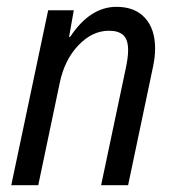

<svg xmlns="http://www.w3.org/2000/svg" viewBox="-20 -542 508 562"><path d="M121 -512H196L182 -433L186 -435Q244 -522 321 -522Q375 -522 404.5 -489.5Q434 -457 434 -400Q434 -376 428 -347L355 0H276L349 -346Q355 -375 355 -395Q355 -426 341 -439Q327 -452 299 -452Q250 -452 209.5 -409.5Q169 -367 155 -300L92 0H13Z"/></svg>

Font: Decalotype
Style: Italic
Weight: 400
Italic angle: -12°
Designer: Alfredo Marco Pradil
Foundry: Alfredo Marco Pradil
Version: Version 1.0